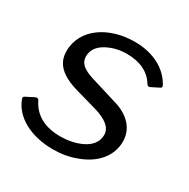

<svg xmlns="http://www.w3.org/2000/svg" viewBox="-131 -658 773 787"><g transform="rotate(30 256.0 -265.0)"><path d="M218 10C256 10 293 4 329 -10C400 -36 451 -89 451 -161C451 -218 413 -265 337 -286L216 -323C163 -339 145 -360 145 -388C145 -417 160 -440 190 -457C219 -473 251 -481 286 -481C350 -481 395 -457 419 -417C422 -412 426 -409 430 -409C432 -409 434 -409 435 -410L473 -429C477 -431 479 -434 479 -437C479 -438 478 -440 477 -443C445 -503 378 -540 289 -540C170 -540 65 -475 65 -367C65 -311 100 -273 184 -249L283 -221C342 -204 371 -179 371 -146C371 -76 280 -51 218 -51C143 -51 93 -79 66 -134C63 -139 60 -141 56 -141C55 -141 53 -140 49 -139L10 -119C6 -117 4 -114 4 -111C4 -110 5 -108 6 -104C31 -36 111 10 218 10Z"/></g></svg>

Font: Libre Franklin
Style: Italic
Weight: 400
Italic angle: -8°
Designer: Pablo Impallari, Rodrigo Fuenzalida
Foundry: Impallari Type
Version: Version 1.002; ttfautohint (v1.5)